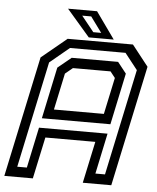

<svg xmlns="http://www.w3.org/2000/svg" viewBox="-74 -897 776 946"><g transform="rotate(5 313.5 -424.0)"><path d="M-17 0 110 -597 235 -700H558L639 -597L512 0H371L415 -206H168L124 0ZM42.5 -50.5H90L132.5 -251.5H471.5L429 -50.5H476.5L588 -576L525 -656H250.5L154 -576ZM198 -347H445L483.5 -528L459.5 -558.5H273.5L236.5 -528ZM142.5 -299 196.5 -554 263 -608.5H492.5L535.5 -554L481.5 -299ZM461.5 -716H338L224 -848H367.5ZM397 -743.5 341 -820H296.5L358 -743.5Z"/></g></svg>

Font: Tourney Medium
Style: Italic
Weight: 500
Italic angle: -12°
Version: Version 1.015